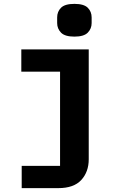

<svg xmlns="http://www.w3.org/2000/svg" viewBox="-20 -771 640 991"><path d="M364 -582Q315 -582 295 -602.5Q275 -623 275 -652V-681Q275 -711 295 -731Q315 -751 364 -751Q413 -751 433 -731Q453 -711 453 -681V-652Q453 -623 433 -602.5Q413 -582 364 -582ZM92 85H290V-401H90V-516H438V51Q438 116 399.5 158Q361 200 281 200H92Z"/></svg>

Font: Lilex Nerd Font
Style: Bold
Weight: 700
Designer: Mike Abbink, Paul van der Laan, Pieter van Rosmalen, Mikhael Khrustik
Foundry: Mikhael Khrustik
Version: Version 2.400; ttfautohint (v1.8.4.7-5d5b);Nerd Fonts 3.3.0